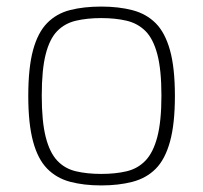

<svg xmlns="http://www.w3.org/2000/svg" viewBox="-20 -558 618 584"><path d="M288 6Q235 6 193.5 -5Q152 -16 123.5 -45Q95 -74 80.5 -128Q66 -182 66 -266Q66 -352 80.5 -405.5Q95 -459 123.5 -488Q152 -517 193.5 -527.5Q235 -538 288 -538Q341 -538 383 -527Q425 -516 453.5 -487.5Q482 -459 497 -405.5Q512 -352 512 -266Q512 -181 497 -127Q482 -73 453.5 -44.5Q425 -16 383 -5Q341 6 288 6ZM288 -29Q331 -29 365 -37Q399 -45 422.5 -69.5Q446 -94 458.5 -141.5Q471 -189 471 -267Q471 -346 458.5 -393Q446 -440 422.5 -463.5Q399 -487 365 -495Q331 -503 288 -503Q245 -503 211 -495Q177 -487 154 -463.5Q131 -440 119 -393Q107 -346 107 -267Q107 -189 119 -141.5Q131 -94 154 -69.5Q177 -45 211 -37Q245 -29 288 -29Z"/></svg>

Font: Exo Thin ExtraLight
Style: Regular
Weight: 250
Version: Version 2.000